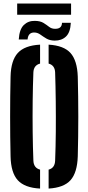

<svg xmlns="http://www.w3.org/2000/svg" viewBox="-20 -1062 502 1090"><path d="M207.5 8.5Q120 4 81 -38.8Q42 -81.5 40 -174Q37.5 -283.5 37.5 -400.2Q37.5 -517 40 -627Q42 -718.5 81 -761.2Q120 -804 207.5 -808.5V-701Q171 -691.5 169.5 -650.5Q166.5 -575.5 165.5 -488.2Q164.5 -401 165.5 -313.5Q166.5 -226 169.5 -150.5Q171 -108.5 207.5 -99ZM256 8.5V-99Q291.5 -108 293 -150.5Q296 -226 296.8 -313.5Q297.5 -401 296.5 -488.2Q295.5 -575.5 293 -650.5Q291.5 -691.5 256 -701V-808.5Q342.5 -803.5 380.5 -760.8Q418.5 -718 421.5 -627Q424.5 -516 424.5 -399.8Q424.5 -283.5 421.5 -174Q418.5 -82 380.5 -39.2Q342.5 3.5 256 8.5ZM332 -932.5H382Q379.5 -878.5 354.8 -854.8Q330 -831 290 -831.5Q262 -832 243.2 -843.2Q224.5 -854.5 209 -865.8Q193.5 -877 175.5 -877.5Q140 -878.5 136.5 -838H86.5Q90 -895.5 115.2 -920Q140.5 -944.5 178.5 -943.5Q209 -943 227 -931.8Q245 -920.5 259 -909.5Q273 -898.5 292 -898.5Q331 -897.5 332 -932.5ZM77.5 -1042H383.5V-978.5H77.5Z"/></svg>

Font: Big Shoulders Stencil Display ExtraBold
Style: Regular
Weight: 800
Designer: Patric King
Foundry: XO Type Co
Version: Version 1.000